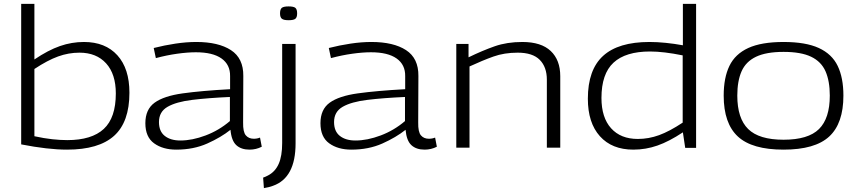

<svg xmlns="http://www.w3.org/2000/svg" viewBox="-20 -760 4414 988"><path d="M89 -17V-740H157V-454Q228 -502 288.5 -523Q349 -544 412 -544Q522 -544 584 -475.5Q646 -407 646 -283Q646 -132 567 -61Q488 10 325 10Q227 10 89 -17ZM157 -59Q207 -48 249 -43.5Q291 -39 326 -39Q452 -39 514 -96.5Q576 -154 576 -279Q576 -379 526 -434Q476 -489 389 -489Q333 -489 279 -469.5Q225 -450 157 -405Z M728 -126Q728 -197 775.5 -231.5Q823 -266 920 -279.5Q1017 -293 1164 -301V-368Q1165 -427 1120 -459Q1075 -491 988 -491Q945 -491 891.5 -483.5Q838 -476 782 -461L771 -513Q826 -527 882.5 -535.5Q939 -544 990 -544Q1104 -544 1168.5 -502Q1233 -460 1232 -369L1231 -130Q1230 -81 1245 -63.5Q1260 -46 1286 -46Q1303 -46 1318 -52L1327 -5Q1298 10 1264 10Q1221 10 1196 -13Q1171 -36 1166 -92Q1117 -53 1046.5 -21.5Q976 10 887 10Q818 10 773 -22.5Q728 -55 728 -126ZM798 -132Q798 -84 828 -60.5Q858 -37 908 -37Q969 -37 1038 -63Q1107 -89 1163 -137V-261Q1051 -256 969 -246Q887 -236 842.5 -210.5Q798 -185 798 -132Z M1465 -656Q1440 -656 1430.5 -663.5Q1421 -671 1421 -691Q1421 -712 1430 -719.5Q1439 -727 1465 -727Q1491 -727 1500 -719.5Q1509 -712 1509 -691Q1509 -671 1500 -663.5Q1491 -656 1465 -656ZM1501 -534V-22Q1501 155 1385 196Q1375 200 1362.5 203Q1350 206 1338 208L1334 154Q1346 150 1359 143Q1396 124 1414 83.5Q1432 43 1432 -24V-534Z M1629 -126Q1629 -197 1676.5 -231.5Q1724 -266 1821 -279.5Q1918 -293 2065 -301V-368Q2066 -427 2021 -459Q1976 -491 1889 -491Q1846 -491 1792.5 -483.5Q1739 -476 1683 -461L1672 -513Q1727 -527 1783.5 -535.5Q1840 -544 1891 -544Q2005 -544 2069.5 -502Q2134 -460 2133 -369L2132 -130Q2131 -81 2146 -63.5Q2161 -46 2187 -46Q2204 -46 2219 -52L2228 -5Q2199 10 2165 10Q2122 10 2097 -13Q2072 -36 2067 -92Q2018 -53 1947.5 -21.5Q1877 10 1788 10Q1719 10 1674 -22.5Q1629 -55 1629 -126ZM1699 -132Q1699 -84 1729 -60.5Q1759 -37 1809 -37Q1870 -37 1939 -63Q2008 -89 2064 -137V-261Q1952 -256 1870 -246Q1788 -236 1743.5 -210.5Q1699 -185 1699 -132Z M2328 0V-534H2391V-465Q2463 -500 2526 -522Q2589 -544 2668 -544Q2765 -544 2814 -497.5Q2863 -451 2863 -368V0H2794V-350Q2794 -415 2757.5 -452Q2721 -489 2644 -489Q2575 -489 2519 -469Q2463 -449 2396 -418V0Z M3506 1 3494 -79Q3423 -32 3363 -11Q3303 10 3239 10Q3129 10 3067 -59Q3005 -128 3005 -252Q3005 -401 3083.5 -472.5Q3162 -544 3322 -544Q3362 -544 3406 -539.5Q3450 -535 3494 -527V-740H3562V1ZM3493 -129V-475Q3444 -485 3402 -490Q3360 -495 3325 -495Q3199 -495 3137 -437.5Q3075 -380 3075 -256Q3075 -155 3124.5 -100Q3174 -45 3262 -45Q3318 -45 3371.5 -64.5Q3425 -84 3493 -129Z M3704 -268Q3704 -360 3733.5 -421Q3763 -482 3830.5 -513Q3898 -544 4012 -544Q4126 -544 4193.5 -513Q4261 -482 4290.5 -421Q4320 -360 4320 -268Q4320 -125 4247 -57.5Q4174 10 4012 10Q3850 10 3777 -57.5Q3704 -125 3704 -268ZM3774 -268Q3774 -151 3830 -96Q3886 -41 4012 -41Q4139 -41 4194.5 -96Q4250 -151 4250 -268Q4250 -343 4228 -393Q4206 -443 4154 -468Q4102 -493 4012 -493Q3923 -493 3870.5 -468Q3818 -443 3796 -393Q3774 -343 3774 -268Z"/></svg>

Font: Georama Extended Light
Style: Regular
Weight: 300
Width: 7
Designer: Jean-Baptiste Levee
Foundry: Production Type
Version: Version 1.000